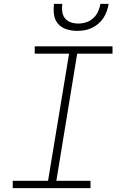

<svg xmlns="http://www.w3.org/2000/svg" viewBox="-20 -975 640 995"><path d="M46 0V-38H229L338 -697H160V-735H563V-697H380L272 -38H449V0ZM379 -815Q351 -815 324.5 -823.5Q298 -832 281 -851.5Q264 -871 260 -899Q256 -927 260 -955H303Q300 -935 302.5 -915Q305 -895 316.5 -880.5Q328 -866 346.5 -859.5Q365 -853 385 -853Q406 -853 426.5 -859.5Q447 -866 463 -880.5Q479 -895 488 -914.5Q497 -934 500 -955H543Q540 -936 533.5 -917.5Q527 -899 516 -882Q505 -865 489 -851.5Q473 -838 454.5 -829.5Q436 -821 417 -818Q398 -815 379 -815Z"/></svg>

Font: Iosevka Curly Slab XLtEx
Style: Italic
Weight: 200
Width: 7
Italic angle: -9°
Monospace: yes
Designer: Belleve Invis
Foundry: Belleve Invis
Version: Version 11.1.0; ttfautohint (v1.8.3)